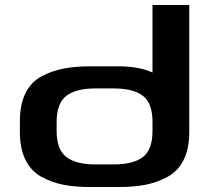

<svg xmlns="http://www.w3.org/2000/svg" viewBox="-20 -753 852 773"><path d="M594 -733H742V-222Q742 -155 719.5 -109.5Q697 -64 654.5 -41Q612 -18 565 -9Q518 0 456 0H345Q283 0 236 -9Q189 -18 147 -41Q105 -64 82.5 -109.5Q60 -155 60 -222V-266Q60 -332 82.5 -377.5Q105 -423 147 -445.5Q189 -468 236 -477Q283 -486 345 -486H456Q540 -486 594 -461ZM594 -226V-262Q594 -338 555 -367.5Q516 -397 437 -397H364Q286 -397 247 -367Q208 -337 208 -262V-226Q208 -151 247 -121Q286 -91 364 -91H437Q516 -91 555 -120.5Q594 -150 594 -226Z"/></svg>

Font: Aneo
Style: Bold
Weight: 700
Designer: Anastasios Pappas
Foundry: Anastasios Pappas
Version: Version 1.000